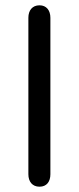

<svg xmlns="http://www.w3.org/2000/svg" viewBox="-20 -697 297 724"><path d="M129 7C156 7 170 -12 170 -40V-630C170 -658 155 -677 129 -677C102 -677 87 -658 87 -630V-40C87 -12 102 7 129 7Z"/></svg>

Font: SN Pro Book
Style: Regular
Weight: 350
Designer: Tobias Whetton
Foundry: Supernotes
Version: Version 1.003;Glyphs 3.3 (3324)